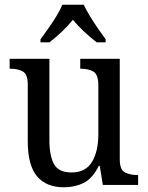

<svg xmlns="http://www.w3.org/2000/svg" viewBox="-20 -786 629 816"><path d="M252 10Q177 10 137.5 -36.5Q98 -83 98 -186V-427Q98 -471 76.5 -482.5Q55 -494 24 -494H21V-536H190V-190Q190 -124 209.5 -88.5Q229 -53 284 -53Q344 -53 371 -98Q398 -143 398 -216V-422Q398 -470 376.5 -482Q355 -494 324 -494H321V-536H489V-109Q489 -64 511.5 -53Q534 -42 564 -42H567V0H417L404 -81H400Q372 -26 334.5 -8Q297 10 252 10ZM152 -619Q166 -638 184.5 -664Q203 -690 219.5 -717Q236 -744 245 -766H336Q346 -744 362.5 -717Q379 -690 397 -664Q415 -638 429 -619V-606H391Q365 -626 338 -651Q311 -676 290 -702Q269 -676 242.5 -651Q216 -626 190 -606H152Z"/></svg>

Font: Noto Serif Myanmar SemiCondensed
Style: Regular
Weight: 400
Width: 4
Designer: Ben Mitchell and the Monotype Design Team
Foundry: Monotype Imaging Inc.
Version: Version 2.106; ttfautohint (v1.8.4.7-5d5b)